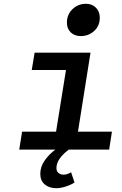

<svg xmlns="http://www.w3.org/2000/svg" viewBox="-20 -787 640 1010"><path d="M404.8 -597.2Q372.6 -597.2 352.3 -616.5Q332 -635.7 332 -668Q332 -710.4 361.3 -738.8Q390.6 -767.1 432.1 -767.1Q464.4 -767.1 484.6 -746.6Q504.9 -726.1 504.9 -693.8Q504.9 -651.4 475.6 -624.3Q446.3 -597.2 404.8 -597.2ZM341.8 0Q276.9 48.8 276.9 97.2Q276.9 114.3 287.8 123Q298.8 131.8 314.9 131.8Q333 131.8 354 119.1L372.1 172.9Q353.5 185.5 325.7 194.3Q297.9 203.1 276.9 203.1Q239.3 203.1 215.6 183.3Q191.9 163.6 191.9 127.9Q191.9 89.8 215.3 56.9Q238.8 23.9 271 0H81.1L96.2 -94.2H274.9L327.1 -418.9H147L162.1 -509.8H456.1L390.1 -94.2H568.8L554.2 0Z"/></svg>

Font: Office Code Pro Medium Italic
Style: Regular
Weight: 500
Italic angle: -9°
Designer: Nathan Rutzky & Paul D. Hunt
Foundry: Adobe Systems Incorporated
Version: Version 1.004;PS 001.004;hotconv 1.0.70;makeotf.lib2.5.58329